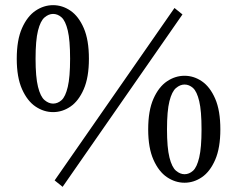

<svg xmlns="http://www.w3.org/2000/svg" viewBox="-20 -700 920 745"><path d="M186 -265Q150 -265 118 -286.5Q86 -308 65.5 -354Q45 -400 45 -472Q45 -545 65.5 -591Q86 -637 118 -658.5Q150 -680 186 -680Q222 -680 253.5 -658.5Q285 -637 305 -591Q325 -545 325 -472Q325 -400 305 -354Q285 -308 253.5 -286.5Q222 -265 186 -265ZM186 -298Q204 -298 219 -311.5Q234 -325 243 -363Q252 -401 252 -472Q252 -544 243 -581.5Q234 -619 219 -632.5Q204 -646 186 -646Q169 -646 153 -632.5Q137 -619 127.5 -581.5Q118 -544 118 -472Q118 -401 127.5 -363Q137 -325 153 -311.5Q169 -298 186 -298ZM223 25 192 0 657 -669 688 -644ZM696 9Q660 9 628 -12.5Q596 -34 575.5 -80Q555 -126 555 -198Q555 -271 575.5 -317Q596 -363 628 -384.5Q660 -406 696 -406Q732 -406 763.5 -384.5Q795 -363 815 -317Q835 -271 835 -198Q835 -126 815 -80Q795 -34 763.5 -12.5Q732 9 696 9ZM696 -24Q714 -24 729 -37.5Q744 -51 753 -89Q762 -127 762 -198Q762 -270 753 -307.5Q744 -345 729 -358.5Q714 -372 696 -372Q679 -372 663 -358.5Q647 -345 637.5 -307.5Q628 -270 628 -198Q628 -127 637.5 -89Q647 -51 663 -37.5Q679 -24 696 -24Z"/></svg>

Font: Source Serif 4 Variable
Style: Regular
Weight: 400
Designer: Frank Grießhammer
Foundry: Adobe
Version: Version 4.005;hotconv 1.1.0;makeotfexe 2.6.0